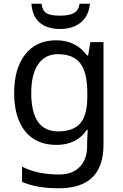

<svg xmlns="http://www.w3.org/2000/svg" viewBox="-20 -760 655 1020"><path d="M529.8 8.8Q529.8 240.2 293 240.2Q172.9 240.2 97.2 206.1V125Q175.3 167 294.9 167Q363.3 167 403.1 127Q442.9 86.9 442.9 16.1V-4.9L445.8 -70.8H441.9Q387.7 9.8 279.8 9.8Q171.9 9.8 113.5 -62.7Q55.2 -135.3 55.2 -265.9Q55.2 -396.5 114 -471.2Q172.9 -545.9 278.3 -545.9Q383.8 -545.9 442.9 -464.8H448.2L460 -536.1H529.8ZM146 -266.1Q146 -62 289.1 -62Q370.1 -62 407 -105.7Q443.8 -149.4 443.8 -246.1V-267.1Q443.8 -374.5 406.7 -423.3Q369.6 -472.2 287.1 -472.2Q219.7 -472.2 182.9 -418.7Q146 -365.2 146 -266.1ZM147 -740.2H200.7Q204.6 -705.6 225.1 -691.2Q245.6 -676.8 298.3 -676.8Q351.1 -676.8 375 -692.1Q398.9 -707.5 402.8 -740.2H458Q451.7 -676.3 409.7 -641.1Q367.7 -606 299.3 -606Q231 -606 191.2 -639.6Q151.4 -673.3 147 -740.2Z"/></svg>

Font: NotoSans
Style: Regular
Weight: 400
Designer: Monotype Design team
Foundry: Monotype Imaging Inc.
Version: Version 1.04